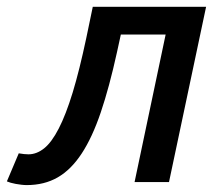

<svg xmlns="http://www.w3.org/2000/svg" viewBox="-67 -532 640 561"><path d="M286.1 -431.2 274.9 -379.9Q252.4 -277.3 227.5 -203.9Q202.6 -130.4 171.6 -83.3Q140.6 -36.1 101.6 -13.7Q62.5 8.8 11.2 8.8Q3.9 8.8 -4.4 7.8Q-12.7 6.8 -20.8 5.4Q-28.8 3.9 -35.6 2Q-42.5 0 -46.9 -2L-12.2 -84Q-4.4 -82.5 3.4 -81.8Q11.2 -81.1 16.1 -81.1Q40 -81.1 62 -98.6Q84 -116.2 104.7 -156.5Q125.5 -196.8 145.3 -261.5Q165 -326.2 185.1 -420.9L204.1 -512.2H535.2L426.8 0H326.2L417 -431.2Z"/></svg>

Font: Clear Sans Medium
Style: Italic
Weight: 500
Italic angle: -12°
Foundry: Intel Corporation
Version: Version 1.00